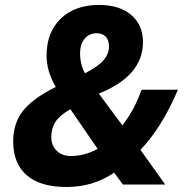

<svg xmlns="http://www.w3.org/2000/svg" viewBox="-20 -745 748 775"><path d="M440.9 -47.9Q355.5 9.8 248.8 9.8Q142.1 9.8 87.6 -37.8Q33.2 -85.4 33.2 -174.8Q33.2 -245.1 71.3 -295.9Q110.4 -346.7 205.1 -394Q168 -457.5 168 -520Q168 -615.2 225.6 -670.2Q283.2 -725.1 379.9 -725.1Q461.9 -725.1 509.5 -684.8Q557.1 -644.5 557.1 -575.2Q557.1 -438.5 378.9 -367.2L474.1 -238.8Q496.6 -268.6 513.7 -298.3Q530.8 -328.1 551.8 -382.8H698.2Q633.3 -230 546.9 -140.1L647 0H476.1ZM323.2 -449.2Q378.4 -478 399.2 -503.4Q419.9 -528.8 419.9 -556.6Q419.9 -584.5 406 -597.7Q392.1 -610.8 371.1 -610.8Q339.4 -610.8 321.3 -588.4Q303.2 -565.9 303.2 -529.8Q303.2 -507.8 308.8 -485.4Q314.5 -462.9 323.2 -449.2ZM264.2 -304.2Q220.7 -279.3 203.9 -253.2Q187 -227.1 187 -192.1Q187 -157.2 209 -136.2Q231.4 -115.2 266.1 -115.2Q321.8 -115.2 374 -144Z"/></svg>

Font: Open Sans Hebrew
Style: Bold Italic
Weight: 700
Italic angle: -12°
Foundry: Ascender Corporation, Yanek Iontef
Version: Version 2.001;PS 002.001;hotconv 1.0.70;makeotf.lib2.5.58329